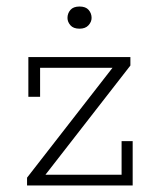

<svg xmlns="http://www.w3.org/2000/svg" viewBox="-20 -569 476 589"><path d="M63 0V-24L336 -375L345 -361H103V-272H67V-394H380V-368L107 -17L104 -33H353V-136H387V0ZM224 -481Q205 -481 196 -491.5Q187 -502 187 -514Q187 -528 196 -538.5Q205 -549 224 -549Q243 -549 252 -538.5Q261 -528 261 -514Q261 -502 251.5 -491.5Q242 -481 224 -481Z"/></svg>

Font: Rokkitt ExtraLight
Style: Regular
Weight: 250
Version: Version 3.103